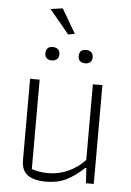

<svg xmlns="http://www.w3.org/2000/svg" viewBox="-56 -851 617 902"><g transform="rotate(5 252.0 -400.0)"><path d="M146 -801 203 -809 270 -695 239 -689ZM140 -592Q140 -608 148.5 -616Q157 -624 172 -624Q188 -624 197 -616Q206 -608 206 -592Q206 -577 197 -569Q188 -561 172 -561Q157 -561 148.5 -569Q140 -577 140 -592ZM297 -592Q297 -624 330 -624Q345 -624 354 -615.5Q363 -607 363 -592Q363 -577 354 -569Q345 -561 330 -561Q314 -561 305.5 -569Q297 -577 297 -592ZM79 -82V-466H124V-44Q159 -32 203 -32Q254 -32 299 -53.5Q344 -75 375 -109V-466H420V0H383L379 -71H373Q331 -31 290 -11Q249 9 196 9Q138 9 108.5 -12.5Q79 -34 79 -82Z"/></g></svg>

Font: Athiti Light
Style: Regular
Weight: 300
Designer: CadsonDemak Team
Foundry: CadsonDemak
Version: Version 1.033